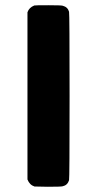

<svg xmlns="http://www.w3.org/2000/svg" viewBox="-20 -714 371 734"><path d="M85 -667Q91 -685 111 -693Q113 -694 165 -694Q215 -694 220 -692Q239 -687 244 -669Q246 -663 246 -347Q246 -31 244 -25Q238 -6 220 -2Q215 0 163 0L112 -1Q93 -7 85 -28Z"/></svg>

Font: KaTeX_SansSerif
Style: Bold
Weight: 700
Version: Version 1.1; ttfautohint (v1.3)